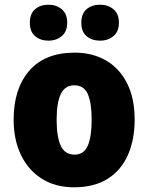

<svg xmlns="http://www.w3.org/2000/svg" viewBox="-20 -787 633 817"><path d="M553 -278Q553 -193 524.5 -128Q496 -63 438.5 -26.5Q381 10 295 10Q216 10 158 -26.5Q100 -63 69 -128Q38 -193 38 -278Q38 -409 104.5 -486Q171 -563 298 -563Q373 -563 430.5 -530Q488 -497 520.5 -433Q553 -369 553 -278ZM221 -277Q221 -205 238.5 -167Q256 -129 297 -129Q337 -129 353.5 -167Q370 -205 370 -278Q370 -350 353.5 -387Q337 -424 296 -424Q257 -424 239 -387.5Q221 -351 221 -277ZM107 -690Q107 -729 129.5 -748Q152 -767 186 -767Q220 -767 243 -747.5Q266 -728 266 -690Q266 -653 243 -633.5Q220 -614 186 -614Q152 -614 129.5 -633Q107 -652 107 -690ZM326 -690Q326 -729 348.5 -748Q371 -767 406 -767Q440 -767 463 -747.5Q486 -728 486 -690Q486 -653 463 -633.5Q440 -614 406 -614Q371 -614 348.5 -633Q326 -652 326 -690Z"/></svg>

Font: Noto Sans Gujarati SemiCondensed Black
Style: Regular
Weight: 900
Width: 4
Designer: Jelle Bosma - Monotype Design Team, Universal Thirst
Foundry: Monotype Imaging Inc.
Version: Version 2.106; ttfautohint (v1.8.4.7-5d5b)